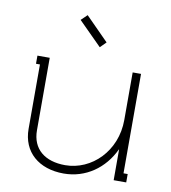

<svg xmlns="http://www.w3.org/2000/svg" viewBox="-78 -738 727 814"><g transform="rotate(10 285.5 -330.5)"><path d="M107 -464H54V-429H71V-152C71 -52 143 9 250 9C345 9 423 -47 463 -132H464V0H518V-36H500V-464H464V-259C464 -125 364 -27 250 -27C163 -27 107 -71 107 -152V-429ZM308 -545 333 -570 234 -670 208 -645Z"/></g></svg>

Font: Rawengulk
Style: Regular
Weight: 400
Version: Version 0.9